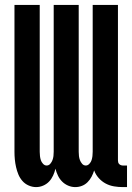

<svg xmlns="http://www.w3.org/2000/svg" viewBox="-20 -755 540 783"><path d="M127 8Q112 8 97 1.5Q82 -5 71.5 -17Q61 -29 55 -43.5Q49 -58 45.5 -73.5Q42 -89 40.5 -104.5Q39 -120 39 -136V-735H142V-136Q142 -127 143 -118.5Q144 -110 146.5 -102Q149 -94 155.5 -87Q162 -80 170 -80Q179 -80 185 -87Q191 -94 194 -102Q197 -110 198 -118.5Q199 -127 199 -136V-735H301V-136Q301 -127 302 -118.5Q303 -110 306 -102Q309 -94 315 -87Q321 -80 330 -80Q338 -80 344.5 -87Q351 -94 353.5 -102Q356 -110 357 -118.5Q358 -127 358 -136V-735H461V-101Q461 -97 462 -93Q463 -89 466 -86Q469 -83 473 -81.5Q477 -80 481 -80H498V8H481Q463 8 445 5Q427 2 411 -6.5Q395 -15 382.5 -29Q370 -43 364 -60Q360 -47 353.5 -34.5Q347 -22 337 -12Q327 -2 314 3Q301 8 287 8Q272 8 258 2Q244 -4 233.5 -14.5Q223 -25 216.5 -38.5Q210 -52 206 -67Q203 -53 196.5 -39Q190 -25 180 -14.5Q170 -4 156 2Q142 8 127 8Z"/></svg>

Font: Iosevka Algr
Style: Bold
Weight: 700
Monospace: yes
Designer: Belleve Invis
Foundry: Belleve Invis
Version: Version 26.0.2; ttfautohint (v1.8.3)